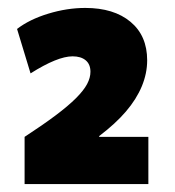

<svg xmlns="http://www.w3.org/2000/svg" viewBox="-20 -756 440 484"><path d="M42 -411Q88 -441 120 -465Q152 -489 171.5 -508.5Q191 -528 199.5 -544Q208 -560 208 -575Q208 -594 196 -604Q184 -614 163 -614Q125 -614 57 -571L23 -683Q54 -707 101.5 -721.5Q149 -736 195 -736Q267 -736 309 -701Q351 -666 351 -604Q351 -571 337.5 -538.5Q324 -506 297.5 -475Q271 -444 230 -413V-411H354V-292H42Z"/></svg>

Font: M PLUS 2 Thin Black
Style: Regular
Weight: 900
Version: Version 1.001